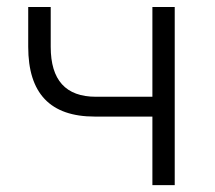

<svg xmlns="http://www.w3.org/2000/svg" viewBox="-20 -538 626 558"><path d="M255.4 -199.2H422.9V0H487.8V-517.6H422.9V-256.8H258.8C170.9 -256.8 127.4 -305.2 127.4 -401.9V-517.6H62V-401.9C62 -266.6 126 -199.2 255.4 -199.2Z"/></svg>

Font: Cascadia Mono Light
Style: Regular
Weight: 300
Monospace: yes
Designer: Aaron Bell
Foundry: Saja Typeworks
Version: Version 2404.023